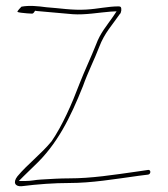

<svg xmlns="http://www.w3.org/2000/svg" viewBox="-20 -631 579 662"><path d="M40 -23C23 -1 33 13 55 11C110 4 167 0 218 0C296 0 372 -13 459 -25L491 -29C501 -31 501 -47 490 -45L456 -40C371 -28 296 -16 218 -16C187 -16 156 -14 122 -12C101 -11 89 -7 69 -7H45L62 -24C74 -36 86 -47 98 -59C177 -133 222 -224 266 -334C283 -382 306 -427 322 -469C340 -517 368 -546 392 -581V-582H393C399 -588 400 -603 396 -607C395 -608 393 -609 389 -609C352 -609 316 -600 277 -598C229 -595 185 -603 140 -606C110 -610 81 -613 54 -608C51 -605 40 -594 40 -590C43 -588 59 -586 73 -585L90 -584C96 -584 98 -590 101 -594L107 -593C151 -589 194 -585 231 -582C274 -579 322 -588 362 -591L382 -592L370 -574C348 -542 326 -518 311 -477C294 -434 272 -388 254 -342C228 -273 195 -198 158 -144C122 -100 74 -64 40 -23Z"/></svg>

Font: Stray Cat
Style: ExLtCn
Weight: 200
Version: Version 1.0